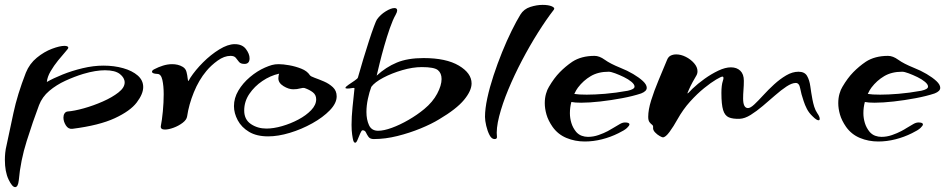

<svg xmlns="http://www.w3.org/2000/svg" viewBox="-26 -557 3874 787"><path d="M36 210Q24 210 9 178.5Q-6 147 -6 98Q-6 84 -4.5 69Q-3 54 1 38Q13 -18 29 -93.5Q45 -169 80 -259Q95 -296 125 -320.5Q155 -345 187 -357Q219 -369 238 -369Q254 -369 254 -361Q254 -358 241.5 -344Q229 -330 212 -309Q195 -288 181.5 -265Q168 -242 166 -221Q192 -236 230.5 -251.5Q269 -267 313 -277.5Q357 -288 398 -288Q442 -288 479 -277.5Q516 -267 538.5 -247.5Q561 -228 561 -200Q561 -172 534.5 -137Q508 -102 444.5 -72.5Q381 -43 271 -29Q254 -27 244 -43Q234 -59 234 -75Q234 -85 238.5 -92Q243 -99 251 -100Q278 -102 317.5 -113Q357 -124 395.5 -141Q434 -158 459.5 -178Q485 -198 485 -219Q485 -238 465.5 -253.5Q446 -269 404 -269Q386 -269 364 -265.5Q342 -262 315 -254Q279 -243 242 -226Q205 -209 176 -184.5Q147 -160 134 -126Q109 -60 83.5 21Q58 102 51 182Q48 210 36 210Z M650 -26Q632 -26 633 -39Q638 -64 641.5 -100.5Q645 -137 645 -171Q645 -205 639.5 -229.5Q634 -254 619 -254Q597 -255 597 -263Q597 -269 608 -274Q623 -282 642 -288Q661 -294 680 -294Q691 -294 702 -291.5Q713 -289 723 -283Q735 -276 738.5 -262Q742 -248 743 -237Q745 -225 745 -225Q747 -225 749.5 -230Q752 -235 754 -238Q775 -270 806.5 -301.5Q838 -333 873 -354.5Q908 -376 936 -376Q967 -376 982 -356Q997 -336 997 -318Q997 -295 976 -295Q960 -295 953.5 -303.5Q947 -312 940.5 -320Q934 -328 919 -328Q893 -328 866 -308.5Q839 -289 820 -266Q789 -229 768.5 -178.5Q748 -128 741 -80Q739 -66 722.5 -53.5Q706 -41 685.5 -33.5Q665 -26 650 -26Z M1073 2Q1026 2 995 -16.5Q964 -35 948.5 -64Q933 -93 933 -122Q933 -155 951 -185.5Q969 -216 998.5 -241Q1028 -266 1060 -280Q1076 -287 1088.5 -290.5Q1101 -294 1116 -294Q1134 -294 1159.5 -289.5Q1185 -285 1209 -275.5Q1233 -266 1244 -249Q1247 -244 1264 -238Q1281 -232 1302 -223Q1323 -214 1338.5 -199.5Q1354 -185 1354 -162Q1354 -134 1326 -105Q1298 -76 1254 -51.5Q1210 -27 1162 -12.5Q1114 2 1073 2ZM1066 -30Q1095 -30 1130 -40Q1165 -50 1197 -67Q1229 -84 1249.5 -105.5Q1270 -127 1270 -150Q1270 -168 1256.5 -178.5Q1243 -189 1223 -196Q1216 -198 1204 -194.5Q1192 -191 1176 -191Q1157 -191 1136 -204Q1115 -217 1115 -236Q1115 -242 1116 -247Q1117 -252 1118 -255Q1082 -247 1049.5 -225Q1017 -203 996 -172Q975 -141 975 -104Q975 -67 1002.5 -48.5Q1030 -30 1066 -30Z M1430 28Q1425 28 1422 19Q1420 12 1417.5 -5Q1415 -22 1415 -45Q1415 -78 1419 -117.5Q1423 -157 1427 -194Q1428 -198 1417 -196Q1406 -194 1398 -194Q1390 -194 1390 -197Q1390 -201 1402.5 -209.5Q1415 -218 1427.5 -226.5Q1440 -235 1441 -239Q1451 -275 1463 -314.5Q1475 -354 1486.5 -389.5Q1498 -425 1507 -449Q1516 -473 1519 -477Q1533 -497 1555 -510.5Q1577 -524 1591 -524Q1602 -524 1602 -514Q1602 -508 1596 -497Q1584 -476 1572 -441.5Q1560 -407 1549 -368.5Q1538 -330 1530 -297Q1522 -264 1518 -247Q1556 -282 1600.5 -300.5Q1645 -319 1710 -319Q1803 -319 1855 -288Q1907 -257 1907 -215Q1907 -185 1876 -147.5Q1845 -110 1774 -68Q1743 -49 1698 -30.5Q1653 -12 1603 0.5Q1553 13 1506 13Q1491 13 1484.5 4Q1478 -5 1474 -14Q1470 -23 1460 -23Q1456 -23 1450.5 -10Q1445 3 1440 15Q1435 28 1430 28ZM1524 -21Q1547 -21 1580 -33Q1613 -45 1648.5 -65.5Q1684 -86 1713 -110Q1748 -139 1766 -173Q1784 -207 1784 -233Q1784 -257 1769 -269.5Q1754 -282 1703 -282Q1666 -282 1623 -269.5Q1580 -257 1545 -238.5Q1510 -220 1496 -201Q1488 -180 1482 -152Q1476 -124 1476 -98Q1476 -67 1486.5 -44Q1497 -21 1524 -21Z M2001 13Q1989 13 1980.5 -3.5Q1972 -20 1967 -41.5Q1962 -63 1962 -78Q1962 -111 1971.5 -155Q1981 -199 1997 -247.5Q2013 -296 2032 -343Q2051 -390 2071 -430.5Q2091 -471 2107 -497Q2121 -520 2147.5 -528.5Q2174 -537 2198 -537Q2222 -537 2236 -531Q2250 -525 2244 -517Q2213 -477 2179 -423Q2145 -369 2113.5 -309Q2082 -249 2057.5 -190Q2033 -131 2020 -80Q2007 -29 2011 5Q2011 13 2001 13Z M2371 23Q2331 23 2296 8.5Q2261 -6 2239 -37Q2221 -63 2214 -87.5Q2207 -112 2207 -134Q2207 -155 2212 -172.5Q2217 -190 2224 -201Q2245 -237 2268.5 -261Q2292 -285 2320 -304Q2357 -328 2411 -328Q2431 -328 2453 -312Q2475 -296 2517 -279Q2545 -268 2569.5 -253.5Q2594 -239 2609.5 -224.5Q2625 -210 2625 -197Q2625 -183 2602 -174Q2569 -163 2524 -154.5Q2479 -146 2434.5 -141Q2390 -136 2356 -136Q2330 -136 2316 -139Q2310 -117 2310 -93Q2310 -73 2316 -53Q2322 -33 2336 -16Q2346 -5 2358.5 -0.5Q2371 4 2384 4Q2406 4 2427.5 -3.5Q2449 -11 2465 -19.5Q2481 -28 2485 -31Q2505 -43 2515.5 -49Q2526 -55 2536 -55Q2554 -55 2554 -47Q2554 -42 2544 -32.5Q2534 -23 2509 -11Q2477 5 2441.5 14Q2406 23 2371 23ZM2379 -169Q2411 -169 2454 -172.5Q2497 -176 2547 -185Q2575 -191 2575 -202Q2575 -211 2562.5 -221.5Q2550 -232 2531.5 -241Q2513 -250 2495.5 -256.5Q2478 -263 2469 -263Q2426 -263 2395.5 -245Q2365 -227 2343 -198Q2336 -189 2328 -172Q2345 -169 2379 -169Z M2691 6Q2688 6 2678 0.5Q2668 -5 2659 -14.5Q2650 -24 2651 -34Q2652 -42 2647 -45.5Q2642 -49 2636.5 -56Q2631 -63 2631 -78Q2631 -107 2643 -145.5Q2655 -184 2673 -227Q2691 -270 2708 -311Q2713 -324 2723 -329Q2733 -334 2746 -334Q2765 -334 2785 -324Q2805 -314 2819 -298Q2833 -282 2833 -265Q2833 -254 2827 -245Q2822 -237 2813 -220.5Q2804 -204 2798 -190Q2796 -185 2793.5 -179.5Q2791 -174 2792 -174Q2794 -174 2801 -181.5Q2808 -189 2812 -193Q2834 -214 2862 -234Q2890 -254 2918.5 -267.5Q2947 -281 2970 -281Q2994 -281 3008.5 -267Q3023 -253 3023 -226Q3023 -207 3021.5 -188.5Q3020 -170 3020 -153Q3020 -114 3040 -114Q3050 -114 3066 -129Q3082 -144 3102.5 -166.5Q3123 -189 3147 -211Q3171 -233 3196.5 -248Q3222 -263 3247 -263Q3272 -263 3282 -246Q3292 -229 3295.5 -203Q3299 -177 3304 -150Q3307 -134 3311.5 -119.5Q3316 -105 3324 -93Q3334 -79 3334 -70Q3334 -64 3329 -64Q3321 -64 3305 -80Q3290 -94 3281.5 -110.5Q3273 -127 3268 -143Q3258 -172 3254 -194.5Q3250 -217 3236 -217Q3220 -217 3198 -202.5Q3176 -188 3151.5 -166.5Q3127 -145 3101 -123Q3075 -101 3051 -86Q3027 -71 3006 -70Q2978 -69 2961.5 -76Q2945 -83 2938 -106Q2931 -129 2931 -176Q2931 -208 2937 -225.5Q2943 -243 2935 -243Q2930 -243 2909.5 -231Q2889 -219 2860.5 -196Q2832 -173 2803 -141Q2774 -109 2751 -68Q2735 -39 2718.5 -16.5Q2702 6 2691 6Z M3574 23Q3534 23 3499 8.5Q3464 -6 3442 -37Q3424 -63 3417 -87.5Q3410 -112 3410 -134Q3410 -155 3415 -172.5Q3420 -190 3427 -201Q3448 -237 3471.5 -261Q3495 -285 3523 -304Q3560 -328 3614 -328Q3634 -328 3656 -312Q3678 -296 3720 -279Q3748 -268 3772.5 -253.5Q3797 -239 3812.5 -224.5Q3828 -210 3828 -197Q3828 -183 3805 -174Q3772 -163 3727 -154.5Q3682 -146 3637.5 -141Q3593 -136 3559 -136Q3533 -136 3519 -139Q3513 -117 3513 -93Q3513 -73 3519 -53Q3525 -33 3539 -16Q3549 -5 3561.5 -0.5Q3574 4 3587 4Q3609 4 3630.5 -3.5Q3652 -11 3668 -19.5Q3684 -28 3688 -31Q3708 -43 3718.5 -49Q3729 -55 3739 -55Q3757 -55 3757 -47Q3757 -42 3747 -32.5Q3737 -23 3712 -11Q3680 5 3644.5 14Q3609 23 3574 23ZM3582 -169Q3614 -169 3657 -172.5Q3700 -176 3750 -185Q3778 -191 3778 -202Q3778 -211 3765.5 -221.5Q3753 -232 3734.5 -241Q3716 -250 3698.5 -256.5Q3681 -263 3672 -263Q3629 -263 3598.5 -245Q3568 -227 3546 -198Q3539 -189 3531 -172Q3548 -169 3582 -169Z"/></svg>

Font: Grechen Fuemen
Style: Regular
Weight: 400
Designer: Robert E. Leuschke
Foundry: Robert E. Leuschke
Version: Version 1.010; ttfautohint (v1.8.3)